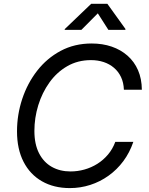

<svg xmlns="http://www.w3.org/2000/svg" viewBox="-20 -962 770 992"><path d="M340.8 9.8Q258.3 9.8 196.8 -25.4Q135.3 -60.5 101.6 -126.2Q67.9 -191.9 67.9 -283.2Q67.9 -369.1 94.7 -450.4Q121.6 -531.7 171.9 -596.4Q222.2 -661.1 293.5 -699.2Q364.7 -737.3 453.6 -737.3Q509.8 -737.3 556.9 -721.2Q604 -705.1 638.9 -674.3Q673.8 -643.6 693.1 -599.4Q712.4 -555.2 712.9 -498.5H620.1Q618.7 -535.6 605.2 -564Q591.8 -592.3 568.8 -611.8Q545.9 -631.3 515.6 -641.4Q485.4 -651.4 450.2 -651.4Q381.8 -651.4 327.6 -620.1Q273.4 -588.9 235.6 -536.1Q197.8 -483.4 177.7 -418.2Q157.7 -353 157.7 -285.6Q157.7 -217.3 181.6 -170.4Q205.6 -123.5 247.6 -99.9Q289.6 -76.2 344.2 -76.2Q381.3 -76.2 416.7 -86.2Q452.1 -96.2 483.2 -115.7Q514.2 -135.3 538.1 -163.6Q562 -191.9 575.7 -229H668.9Q649.9 -173.3 617.2 -129.4Q584.5 -85.4 540.8 -54.2Q497.1 -22.9 446.3 -6.6Q395.5 9.8 340.8 9.8ZM400.4 -807.6H314L314.9 -812L451.2 -942.4H534.7L628.4 -812L627.4 -807.6H540L485.4 -893.1Z"/></svg>

Font: Inter
Style: Italic
Weight: 400
Italic angle: -9.3988°
Designer: Rasmus Andersson
Foundry: rsms
Version: Version 4.001;git-66647c0bb